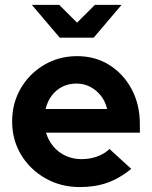

<svg xmlns="http://www.w3.org/2000/svg" viewBox="-20 -761 626 791"><path d="M309.4 9.7Q231 9.7 167.5 -26.2Q104 -62.1 67 -123.3Q30 -184.4 30 -260.3Q30 -335.9 65.5 -396.9Q101 -457.9 162 -493.8Q223 -529.7 297.7 -529.7Q372.6 -529.7 430.7 -493.1Q488.9 -456.5 522.5 -393.3Q556.2 -330.2 556.2 -249.6V-214.4H169.5Q179.1 -182.6 199.6 -157.9Q220.1 -133.2 250.3 -119.3Q280.6 -105.4 316 -105.4Q350.7 -105.4 380.6 -116.3Q410.4 -127.2 431.1 -147.1L520.8 -65.2Q473 -26.3 422.5 -8.3Q372 9.7 309.4 9.7ZM167.9 -312H421.4Q414 -343.4 395.5 -366.8Q377 -390.1 351.3 -403.5Q325.6 -416.8 295 -416.8Q263.5 -416.8 237.5 -404Q211.5 -391.1 193.6 -367.8Q175.7 -344.4 167.9 -312ZM224 -740.9 297.4 -667.6 370.9 -740.9H480.8L366.1 -605.9H226L111.2 -740.9Z"/></svg>

Font: Red Hat Display VF
Style: Regular
Weight: 300
Designer: Pentagram, MCKL
Foundry: Pentagram, MCKL
Version: Version 1.023